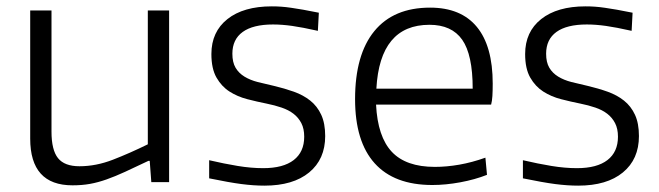

<svg xmlns="http://www.w3.org/2000/svg" viewBox="-20 -573 2073 604"><path d="M208 10Q75 10 75 -137V-540H142V-159Q142 -101 162.5 -75.5Q183 -50 230 -50Q282 -50 335 -70.5Q388 -91 445 -119V-540H512V0H456L451 -67H447Q405 -47 373.5 -32.5Q342 -18 315 -8.5Q288 1 263 5.5Q238 10 208 10Z M812 11Q778 11 739.5 6Q701 1 638 -12V-69Q685 -58 727.5 -51Q770 -44 808 -44Q871 -44 904 -69.5Q937 -95 937 -143Q937 -168 928 -185.5Q919 -203 903.5 -215Q888 -227 866 -234.5Q844 -242 819 -247Q789 -253 758 -261Q727 -269 702 -285Q677 -301 661 -329Q645 -357 645 -403Q645 -473 695.5 -513Q746 -553 835 -553Q850 -553 864.5 -552Q879 -551 896 -548.5Q913 -546 933.5 -542.5Q954 -539 983 -533L980 -476Q931 -487 899 -491.5Q867 -496 839 -496Q776 -496 743.5 -472.5Q711 -449 711 -404Q711 -377 721 -360Q731 -343 749 -332Q767 -321 790.5 -315Q814 -309 841 -303Q875 -295 904.5 -284.5Q934 -274 956 -256.5Q978 -239 990.5 -212Q1003 -185 1003 -145Q1003 -72 952.5 -30.5Q902 11 812 11Z M1340 9Q1220 9 1158.5 -59.5Q1097 -128 1097 -261Q1097 -401 1157.5 -475Q1218 -549 1333 -549Q1430 -549 1480 -488.5Q1530 -428 1530 -310Q1530 -287 1529 -271Q1528 -255 1525 -244H1163Q1168 -143 1212.5 -95.5Q1257 -48 1348 -48Q1385 -48 1425 -55Q1465 -62 1507 -77L1512 -23Q1474 -8 1428 0.5Q1382 9 1340 9ZM1331 -495Q1175 -495 1164 -294H1467Q1467 -401 1434 -448Q1401 -495 1331 -495Z M1799 11Q1765 11 1726.5 6Q1688 1 1625 -12V-69Q1672 -58 1714.5 -51Q1757 -44 1795 -44Q1858 -44 1891 -69.5Q1924 -95 1924 -143Q1924 -168 1915 -185.5Q1906 -203 1890.5 -215Q1875 -227 1853 -234.5Q1831 -242 1806 -247Q1776 -253 1745 -261Q1714 -269 1689 -285Q1664 -301 1648 -329Q1632 -357 1632 -403Q1632 -473 1682.5 -513Q1733 -553 1822 -553Q1837 -553 1851.5 -552Q1866 -551 1883 -548.5Q1900 -546 1920.5 -542.5Q1941 -539 1970 -533L1967 -476Q1918 -487 1886 -491.5Q1854 -496 1826 -496Q1763 -496 1730.5 -472.5Q1698 -449 1698 -404Q1698 -377 1708 -360Q1718 -343 1736 -332Q1754 -321 1777.5 -315Q1801 -309 1828 -303Q1862 -295 1891.5 -284.5Q1921 -274 1943 -256.5Q1965 -239 1977.5 -212Q1990 -185 1990 -145Q1990 -72 1939.5 -30.5Q1889 11 1799 11Z"/></svg>

Font: Plata Sans Light
Style: Regular
Weight: 300
Designer: Pablo Impallari, Andres Torresi, & Cristiano Sobral
Foundry: Pablo Impallari, Andres Torresi, & Cristiano Sobral
Version: Version 1.00;December 28, 2019;FontCreator 12.0.0.2547 64-bi